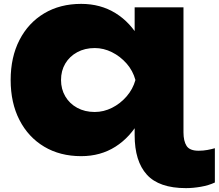

<svg xmlns="http://www.w3.org/2000/svg" viewBox="-20 -788 1129 991"><path d="M1005 -10Q1029 -10 1050.5 -14Q1072 -18 1089 -23V154Q1057 169 1016.5 176Q976 183 940 183Q801 183 738 113.5Q675 44 675 -90V-266L712 -375L675 -481V-750H927V-105Q927 -60 943 -35Q959 -10 1005 -10ZM762 -375Q750 -257 701.5 -168.5Q653 -80 576 -31Q499 18 399 18Q290 18 208 -31Q126 -80 80.5 -168.5Q35 -257 35 -375Q35 -493 80.5 -581.5Q126 -670 208 -719Q290 -768 399 -768Q499 -768 576.5 -720Q654 -672 702.5 -584Q751 -496 762 -375ZM295 -375Q295 -328 317 -290.5Q339 -253 378.5 -231.5Q418 -210 469 -210Q515 -210 558 -231.5Q601 -253 633.5 -290.5Q666 -328 679 -375Q666 -423 633.5 -460Q601 -497 558 -518.5Q515 -540 469 -540Q418 -540 378.5 -518.5Q339 -497 317 -460Q295 -423 295 -375Z"/></svg>

Font: Unbounded Black
Style: Regular
Weight: 900
Designer: Luke Prowse, Jean-Baptiste Morizot, Fátima Lázaro, Florian Runge
Foundry: NaN
Version: Version 1.701;gftools[0.9.28.dev5+ged2979d]